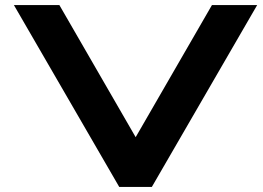

<svg xmlns="http://www.w3.org/2000/svg" viewBox="-20 -740 1043 760"><path d="M452 0 35 -720H215L517 -197L819 -720H998L581 0Z"/></svg>

Font: Orbitron Black
Style: Regular
Weight: 900
Designer: Matt McInerney
Foundry: The League of Moveable Type
Version: Version 2.001